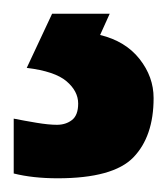

<svg xmlns="http://www.w3.org/2000/svg" viewBox="-64 -20 244 280"><path d="M160 123Q160 179 130.5 209.5Q101 240 20 240Q-16 240 -44 233V153Q-29 156 -11 159Q7 162 19 162Q32 162 41 155Q50 148 50 131Q50 113 33 98.5Q16 84 -25 79L12 0H96L82 31Q119 40 139.5 66Q160 92 160 123Z"/></svg>

Font: Noto Sans Kannada Condensed
Style: Bold
Weight: 700
Width: 3
Designer: Jelle Bosma - Monotype Design Team
Foundry: Monotype Imaging Inc.
Version: Version 2.005; ttfautohint (v1.8.4.7-5d5b)